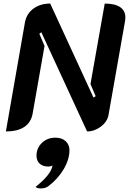

<svg xmlns="http://www.w3.org/2000/svg" viewBox="-20 -729 724 1078"><path d="M120 -603Q129 -652 167.5 -680.5Q206 -709 262 -709L505 -181L517 -189L488 -257L568 -709Q625 -709 654.5 -689Q684 -669 684 -630Q684 -624 682 -610L589 -82Q582 -45 546 -18Q510 9 469 9L212 -548L201 -539L230 -471L163 -90Q154 -41 116 -16Q78 9 13 9ZM275 200Q266 206 250 206Q221 206 203 190Q185 174 185 145Q185 102 215.5 73Q246 44 291 44Q328 44 349 64Q370 84 370 114Q370 166 337.5 221Q305 276 252 316Q235 329 209 329Q188 329 180 320Q267 251 275 200Z"/></svg>

Font: K2D
Style: Bold Italic
Weight: 700
Italic angle: -10°
Designer: Katatrad Aksorn Co.,Ltd.
Foundry: Cadson Demak Co.,Ltd.
Version: Version 1.000; ttfautohint (v1.6)